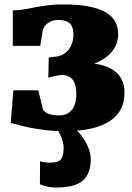

<svg xmlns="http://www.w3.org/2000/svg" viewBox="-20 -587 599 871"><path d="M298.3 -6.8 319.8 -4.4Q327.6 2.9 340.6 17.3Q353.5 31.7 365.2 51.3Q377 70.8 385 94.7Q393.1 118.7 391.6 145Q389.6 179.7 378.4 202.4Q367.2 225.1 346.9 238.8Q326.7 252.4 297.9 258.1Q269 263.7 231.9 263.7H231.4Q223.1 263.7 213.4 262.5Q203.6 261.2 194.1 259.3Q184.6 257.3 176 254.6Q167.5 252 161.1 249L161.6 144.5Q171.9 147.9 184.1 149.4Q196.3 150.9 201.7 150.9H202.1Q218.3 150.9 230.7 148.9Q243.2 147 251.7 140.1Q260.3 133.3 264.4 119.6Q268.6 106 268.6 83Q268.6 70.3 265.1 57.1Q261.7 43.9 256.6 32Q251.5 20 246.1 10.5Q240.7 1 236.8 -4.4ZM40.5 -177.2H153.8L174.8 -90.8Q182.6 -77.1 201.2 -70.3Q219.7 -63.5 247.1 -63.5Q271.5 -63.5 286.9 -72.5Q302.2 -81.5 311 -95.5Q319.8 -109.4 323 -126.7Q326.2 -144 326.2 -160.6Q326.2 -177.2 323.5 -192.6Q320.8 -208 313.5 -220Q306.2 -231.9 293.7 -239.3Q281.2 -246.6 261.7 -246.6Q255.9 -246.6 247.6 -245.4Q239.3 -244.1 230.5 -242.4Q221.7 -240.7 213.4 -238.5Q205.1 -236.3 199.2 -234.9L201.2 -326.2L244.1 -331.5Q257.3 -334.5 269.8 -342.3Q282.2 -350.1 291.7 -362.3Q301.3 -374.5 307.1 -391.8Q313 -409.2 313 -431.2Q313 -466.8 295.7 -481.7Q278.3 -496.6 243.7 -496.6Q229 -496.6 217 -492.4Q205.1 -488.3 196.3 -481.7Q187.5 -475.1 181.9 -466.6Q176.3 -458 173.8 -449.2L162.6 -378.9H38.1V-540Q63.5 -540 87.2 -544.2Q110.8 -548.3 137.5 -553.5Q164.1 -558.6 195.1 -562.7Q226.1 -566.9 266.1 -566.9Q335 -566.9 382.6 -557.6Q430.2 -548.3 459.7 -531Q489.3 -513.7 502.7 -488.5Q516.1 -463.4 516.1 -431.6Q516.1 -389.2 488.3 -354Q460.4 -318.8 407.2 -298.3Q443.4 -293.9 469.2 -282.5Q495.1 -271 512 -254.2Q528.8 -237.3 536.6 -215.6Q544.4 -193.8 544.9 -168.9Q545.4 -128.4 530 -95.7Q514.6 -63 481.7 -40Q448.7 -17.1 397.2 -4.6Q345.7 7.8 273.9 7.8Q223.1 7.8 182.1 2.7Q141.1 -2.4 110.4 -9Q79.6 -15.6 59.1 -21.5Q38.6 -27.3 28.8 -29.3Z"/></svg>

Font: Merriweather UltraBold
Style: Regular
Weight: 900
Designer: Eben Sorkin ( sorkintype@gmail.com )
Foundry: Eben Sorkin
Version: Version 1.570; ttfautohint (v1.3) -l 8 -r 32 -G 0 -x 0 -H 60